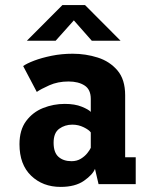

<svg xmlns="http://www.w3.org/2000/svg" viewBox="-20 -723 590 754"><path d="M218 11Q148 11 102.2 -33Q56.5 -77 56.5 -156.5Q56.5 -212.5 82.5 -247.5Q108.5 -282.5 149.2 -298.8Q190 -315 234 -315Q274 -315 301 -304Q328 -293 336.5 -283.5V-334.5Q336.5 -371.5 312.2 -387.2Q288 -403 249 -403Q207 -403 173.5 -388Q140 -373 124.5 -362L71 -463.5Q84.5 -473.5 114 -484.8Q143.5 -496 182.8 -504Q222 -512 265.5 -512Q316.5 -512 363.8 -497Q411 -482 441.2 -446.5Q471.5 -411 471.5 -349V-105.5H513V0H367L353 -60Q344.5 -37.5 310 -13.2Q275.5 11 218 11ZM261 -90Q282 -90 297.8 -99.8Q313.5 -109.5 323.2 -122Q333 -134.5 336.5 -142.5V-203Q329.5 -213 308.8 -223.2Q288 -233.5 264 -233.5Q235 -233.5 212.8 -217.5Q190.5 -201.5 190.5 -162.5Q190.5 -124 209.8 -107Q229 -90 261 -90ZM85.5 -563 225 -703H314L453.5 -563H340.5L270 -643L198.5 -563Z"/></svg>

Font: Trispace SemiCondensed SemiBold
Style: Regular
Weight: 600
Width: 4
Designer: Tyler Finck
Foundry: Etcetera Type Company
Version: Version 1.210; ttfautohint (v1.8.3)